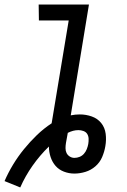

<svg xmlns="http://www.w3.org/2000/svg" viewBox="-37 -755 557 844"><path d="M52 69 -17 41Q-1 4 20.5 -31.5Q42 -67 68.5 -99.5Q95 -132 125 -161Q155 -190 190 -213L265 -665H134L133 -735H354L274 -248Q284 -250 294 -251Q304 -252 314 -252Q341 -252 366.5 -243Q392 -234 408 -214Q424 -194 427.5 -167Q431 -140 426 -112Q422 -88 412 -64.5Q402 -41 382.5 -24Q363 -7 338.5 0.5Q314 8 290 8Q266 8 244 -0.5Q222 -9 207.5 -25.5Q193 -42 185.5 -64.5Q178 -87 178 -111Q138 -72 106 -26.5Q74 19 52 69ZM290 -61Q302 -61 313 -65.5Q324 -70 332 -79Q340 -88 344.5 -99.5Q349 -111 351 -122Q353 -134 352.5 -145.5Q352 -157 346.5 -166Q341 -175 330 -179Q319 -183 308 -183Q296 -183 284.5 -180Q273 -177 261 -171Q259 -160 257 -149Q255 -138 253 -127Q251 -115 251 -103.5Q251 -92 255.5 -82.5Q260 -73 269.5 -67Q279 -61 290 -61Z"/></svg>

Font: Iosevka SS18
Style: Italic
Weight: 400
Italic angle: -9°
Monospace: yes
Designer: Belleve Invis
Foundry: Belleve Invis
Version: Version 25.1.1; ttfautohint (v1.8.4)